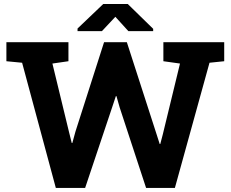

<svg xmlns="http://www.w3.org/2000/svg" viewBox="-20 -917 1125 937"><path d="M252.4 0 87.9 -610.8 11.2 -618.2V-710.9H314V-618.2L235.8 -606.9L316.4 -274.4L330.1 -219.2H333L348.1 -274.4L487.8 -710.9H599.1L745.1 -258.8L759.3 -214.4H762.2L773.9 -258.8L858.4 -606.9L777.3 -618.2V-710.9H1074.2V-618.2L1002.4 -610.8L833.5 0H692.9L564 -392.6L548.3 -447.8H545.4L526.4 -390.6L395.5 0ZM358.4 -765.1V-777.8L483.9 -897.5H603.5L727.5 -776.4V-765.1H606.4L543 -835L477.5 -765.1Z"/></svg>

Font: Roboto Slab ExtraBold
Style: Regular
Weight: 800
Designer: Google
Version: Version 2.001; ttfautohint (v1.8.3)